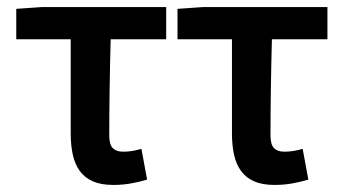

<svg xmlns="http://www.w3.org/2000/svg" viewBox="-20 -511 972 543"><path d="M300 12Q266 12 243 2Q220 -8 206 -27Q192 -46 186 -73Q180 -100 180 -134V-400H26V-486L98 -491H450V-400H293Q291 -326 290 -256.5Q289 -187 289 -128Q289 -102 299 -92Q309 -82 328 -82Q341 -82 353.5 -84Q366 -86 380 -90L396 -3Q376 3 352 7.5Q328 12 300 12Z M756 12Q722 12 699 2Q676 -8 662 -27Q648 -46 642 -73Q636 -100 636 -134V-400H482V-486L554 -491H906V-400H749Q747 -326 746 -256.5Q745 -187 745 -128Q745 -102 755 -92Q765 -82 784 -82Q797 -82 809.5 -84Q822 -86 836 -90L852 -3Q832 3 808 7.5Q784 12 756 12Z"/></svg>

Font: CV Source Sans Light
Style: Bold
Weight: 600
Designer: Paul D. Hunt
Foundry: Adobe Systems Incorporated
Version: Version 3.001